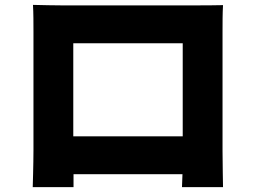

<svg xmlns="http://www.w3.org/2000/svg" viewBox="-20 -743 1040 786"><path d="M115 -723C117 -692 117 -646 117 -614C117 -545 117 -199 117 -128C117 -73 114 23 114 23H281V-30H727L725 23H893C893 23 891 -83 891 -126C891 -199 891 -545 891 -614C891 -648 891 -689 893 -722C853 -721 815 -721 788 -721C703 -721 313 -721 230 -721C201 -721 156 -722 115 -723ZM280 -185V-566H728V-185Z"/></svg>

Font: Noto Sans HK Black
Style: Regular
Weight: 900
Designer: Ryoko NISHIZUKA 西塚涼子 (kana, bopomofo & ideographs); Paul D. Hunt (Latin, Greek & Cyrillic); Sandoll Communications 산돌커뮤니
Foundry: Adobe
Version: Version 2.004;hotconv 1.0.118;makeotfexe 2.5.65603